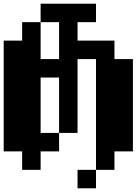

<svg xmlns="http://www.w3.org/2000/svg" viewBox="-20 -820 740 1040"><path d="M200 -400V-100H300V0H200V100H100V0H0V-600H100V-700H200V-500H300V-700H200V-800H500V-700H400V-600H600V-500H700V0H600V100H500V-500H400V-100H300V-400ZM400 200V100H500V200Z"/></svg>

Font: FT88 Gothique
Style: Regular
Weight: 400
Designer: Ange Degheest & Oriane Charvieux
Foundry: Velvetyne Type Foundry
Version: Version 1.000;FEAKit 1.0